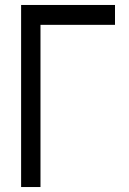

<svg xmlns="http://www.w3.org/2000/svg" viewBox="-20 -753 520 773"><path d="M143 0V-653H443V-733H65V0Z"/></svg>

Font: Kreadon Medium
Style: Regular
Weight: 500
Designer: kohakuno
Foundry: StudioGnu
Version: Version 1.000;Glyphs 3.1.2 (3151)